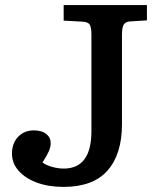

<svg xmlns="http://www.w3.org/2000/svg" viewBox="-20 -720 636 754"><path d="M229 14Q170 14 124.5 -3Q79 -20 53 -49.5Q27 -79 27 -117Q27 -157 51 -182.5Q75 -208 113 -208Q144 -208 161.5 -194Q179 -180 179 -158Q179 -143 172.5 -127.5Q166 -112 147 -82Q161 -71 185 -64.5Q209 -58 230 -58Q339 -58 339 -205V-586Q339 -610 333 -622Q327 -634 303 -635L230 -639V-700H557V-640L492 -636Q473 -635 466 -623.5Q459 -612 459 -585V-232Q459 -115 402.5 -50.5Q346 14 229 14Z"/></svg>

Font: Literata 7pt Medium
Style: Regular
Weight: 500
Designer: Latin by Veronika Burian and Jose Scaglione. Greek by Irene Vlachou. Cyrillic by Vera Evstafieva.
Foundry: TypeTogether
Version: Version 3.002